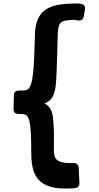

<svg xmlns="http://www.w3.org/2000/svg" viewBox="-20 -991 568 1105"><path d="M236 -396Q253 -387 264 -373.5Q275 -360 281 -336Q285 -322 286 -303Q287 -284 289 -260Q291 -235 290.5 -204Q290 -173 290 -133Q290 -112 293 -97Q296 -82 306 -72.5Q316 -63 334.5 -58Q353 -53 385 -52L400 -53Q416 -54 424 -45.5Q432 -37 433 -25L437 61Q438 74 430.5 82.5Q423 91 409 92L394 93Q330 97 285.5 87.5Q241 78 213 54Q185 30 172.5 -9.5Q160 -49 160 -105Q160 -182 157.5 -227.5Q155 -273 148.5 -297Q142 -321 131 -328Q120 -335 103 -335H88Q58 -335 58 -364L60 -442Q60 -470 91 -470H105Q118 -470 128.5 -472Q139 -474 147 -483.5Q155 -493 160.5 -512.5Q166 -532 170 -567.5Q174 -603 176.5 -656.5Q179 -710 181 -788Q182 -845 198 -881Q214 -917 244.5 -937Q275 -957 320.5 -964Q366 -971 428 -971L444 -969Q474 -965 469 -935L462 -897Q457 -870 428 -873L411 -877Q377 -876 357.5 -872.5Q338 -869 328.5 -859Q319 -849 316 -831Q313 -813 312 -783Q310 -719 309 -670.5Q308 -622 306 -584Q304 -546 302.5 -518.5Q301 -491 296 -471Q288 -437 273.5 -420.5Q259 -404 236 -396Z"/></svg>

Font: OpenDyslexic3
Style: Bold
Weight: 700
Designer: Abelardo Gonzalez
Version: Version 1.000;PS 001.001;hotconv 1.0.56